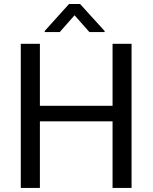

<svg xmlns="http://www.w3.org/2000/svg" viewBox="-20 -927 753 947"><path d="M535.2 0V-328.6H176.8V0H82.5V-710.9H176.8V-405.3H535.2V-710.9H628.9V0ZM375 -907.2 496.1 -773.9V-769H420.9L347.7 -851.6L274.9 -769H200.7V-774.4L320.3 -907.2Z"/></svg>

Font: Roboto21382017
Style: Regular
Weight: 400
Designer: Christian Robertson
Foundry: Google
Version: Version 2.138; 2017